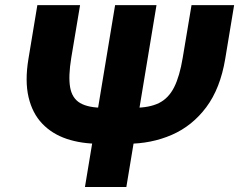

<svg xmlns="http://www.w3.org/2000/svg" viewBox="-20 -748 957 768"><path d="M746.1 -727.5H916.5L880.9 -512.7Q861.3 -394.5 805.2 -319.3Q749 -244.1 667 -208.5Q585 -172.9 488.3 -172.9H377.9Q305.2 -172.9 246.6 -192.6Q188 -212.4 148.7 -253.7Q109.4 -294.9 94.2 -359.4Q79.1 -423.8 93.8 -512.7L129.4 -727.5H300.3L265.1 -517.1Q252.9 -442.9 260.5 -398.9Q268.1 -355 300.5 -335.9Q333 -316.9 394 -316.9H516.6Q577.6 -316.9 616 -335.9Q654.3 -355 676.5 -398.9Q698.7 -442.9 710.9 -517.1ZM440.4 -727.5H606L485.4 0H319.8Z"/></svg>

Font: Inter 20pt ExtraBold
Style: Italic
Weight: 800
Italic angle: -9.3988°
Version: Version 4.001;git-66647c0bb